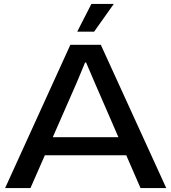

<svg xmlns="http://www.w3.org/2000/svg" viewBox="-20 -957 872 977"><path d="M6 0 338 -729H493L826 0H695L460 -541L418 -639H413L371 -538L135 0ZM198 -167 235 -259H597L632 -167ZM373 -796 445 -937H559L459 -796Z"/></svg>

Font: Mona Sans Expanded Medium
Style: Regular
Weight: 500
Width: 7
Designer: Deni Anggara
Foundry: GitHub
Version: Version 2.000